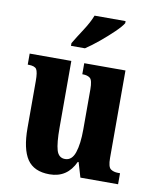

<svg xmlns="http://www.w3.org/2000/svg" viewBox="-86 -832 737 908"><g transform="rotate(10 282.0 -378.0)"><path d="M214 10Q139 10 106.5 -38.5Q74 -87 74 -188V-413Q74 -456 65.5 -469.5Q57 -483 26 -483H23V-536H223V-216Q223 -142 233 -108Q243 -74 274 -74Q307 -74 321 -115.5Q335 -157 335 -227V-419Q335 -463 322.5 -473Q310 -483 288 -483H285V-536H483V-116Q483 -73 497 -63Q511 -53 533 -53H542V0H361L340 -71H336Q299 10 214 10ZM209 -619Q228 -651 254.5 -691.5Q281 -732 294 -766H443V-756Q433 -739 404 -711Q375 -683 340 -654Q305 -625 276 -606H209Z"/></g></svg>

Font: Noto Serif Myanmar ExtraCondensed ExtraBold
Style: Regular
Weight: 800
Width: 2
Designer: Ben Mitchell and the Monotype Design Team
Foundry: Monotype Imaging Inc.
Version: Version 2.106; ttfautohint (v1.8.4.7-5d5b)